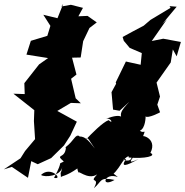

<svg xmlns="http://www.w3.org/2000/svg" viewBox="-38 -866 964 1002"><path d="M852 -825 747 -762 712 -732C675 -713 639 -693 602 -673L608 -653L639 -616L702 -589L696 -528L619 -545L566 -436L568 -429L544 -385L552 -294L586 -288L637 -335C594 -287 573 -268 618 -220C601 -250 608 -280 514 -246C543 -254 555 -214 529 -239C499 -229 437 -166 412 -139C417 -160 434 -122 457 -91C420 -139 400 -160 365 -152C333 -189 382 -126 376 -156C354 -167 351 -133 302 -96H306C302 -33 246 -66 295 -23C256 -2 299 -39 244 62C295 75 228 -3 176 47C195 61 278 54 287 6C274 71 278 2 280 59C281 52 307 55 366 13C386 24 351 -14 374 41C361 11 418 78 469 44C421 96 488 52 452 116C496 80 479 56 560 73C484 117 506 31 577 58C529 17 541 42 547 49C604 -6 603 -52 649 -54C655 -7 577 -38 620 -36C588 10 621 0 685 -36C619 -5 638 -28 712 -103C680 -86 618 -125 634 -44C717 -36 782 -52 747 -68C788 -149 685 -169 706 -148C726 -202 715 -164 692 -184C722 -196 722 -259 722 -259C730 -245 806 -282 797 -281L783 -320L797 -362L779 -435L853 -540L864 -608L884 -572L906 -647L814 -664L754 -652L833 -765L809 -741L884 -831L847 -834ZM395 -825 332 -841 282 -832 292 -846 262 -771 188 -789 225 -731 209 -679 123 -653 100 -581 213 -563 166 -530 89 -432 91 -375 32 -377 141 -291 139 -234 145 -140 93 -78 69 -40 -18 18 24 5 108 62 125 -25 159 -9 229 -41 296 -107 329 -158 363 -231C329 -250 295 -268 261 -287L332 -329L384 -327L357 -353L333 -455L361 -477L338 -565L383 -566L396 -651L429 -720L467 -749L419 -783L371 -781Z"/></svg>

Font: Hussar Lance
Style: ExBdObl
Weight: 700
Foundry: Cannot Into Space Fonts, PlusOne Fonts
Version: Version 2.270